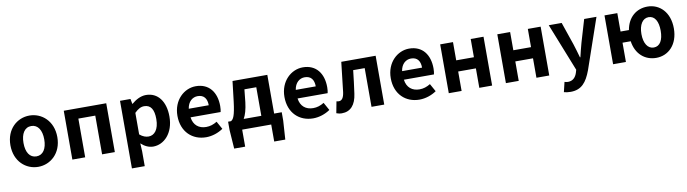

<svg xmlns="http://www.w3.org/2000/svg" viewBox="-34 -1259 7762 2168"><g transform="rotate(-10 3847.0 -175.0)"><path d="M313 14C453 14 582 -94 582 -280C582 -466 453 -574 313 -574C172 -574 44 -466 44 -280C44 -94 172 14 313 14ZM313 -106C236 -106 194 -174 194 -280C194 -385 236 -454 313 -454C389 -454 432 -385 432 -280C432 -174 389 -106 313 -106Z M705 0H852V-444H1046V0H1192V-560H705Z M1350 215H1497V44L1492 -47C1534 -8 1582 14 1631 14C1754 14 1869 -97 1869 -289C1869 -461 1786 -574 1649 -574C1588 -574 1531 -542 1484 -502H1481L1470 -560H1350ZM1599 -107C1568 -107 1533 -118 1497 -149V-396C1535 -434 1569 -453 1607 -453C1684 -453 1718 -394 1718 -287C1718 -165 1665 -107 1599 -107Z M2238 14C2307 14 2378 -10 2433 -48L2383 -138C2342 -113 2303 -100 2258 -100C2174 -100 2114 -147 2102 -238H2447C2451 -252 2454 -279 2454 -306C2454 -462 2374 -574 2220 -574C2087 -574 1959 -461 1959 -280C1959 -95 2081 14 2238 14ZM2099 -337C2111 -418 2163 -460 2222 -460C2295 -460 2328 -412 2328 -337Z M2652 0H2985V195H3112L3126 -20V-116H3039V-560H2640L2613 -331C2593 -166 2572 -131 2544 -116H2511V-20L2526 195H2652ZM2690 -116C2714 -158 2731 -217 2741 -299L2756 -444H2892V-116Z M3465 14C3534 14 3605 -10 3660 -48L3610 -138C3569 -113 3530 -100 3485 -100C3401 -100 3341 -147 3329 -238H3674C3678 -252 3681 -279 3681 -306C3681 -462 3601 -574 3447 -574C3314 -574 3186 -461 3186 -280C3186 -95 3308 14 3465 14ZM3326 -337C3338 -418 3390 -460 3449 -460C3522 -460 3555 -412 3555 -337Z M3793 14C3894 14 3953 -54 3970 -179C3983 -267 3993 -356 4003 -444H4135V0H4281V-560H3887C3874 -446 3862 -332 3848 -219C3839 -152 3816 -126 3783 -126C3772 -126 3764 -128 3756 -130L3731 2C3751 9 3769 14 3793 14Z M4684 14C4753 14 4824 -10 4879 -48L4829 -138C4788 -113 4749 -100 4704 -100C4620 -100 4560 -147 4548 -238H4893C4897 -252 4900 -279 4900 -306C4900 -462 4820 -574 4666 -574C4533 -574 4405 -461 4405 -280C4405 -95 4527 14 4684 14ZM4545 -337C4557 -418 4609 -460 4668 -460C4741 -460 4774 -412 4774 -337Z M5021 0H5168V-223H5371V0H5518V-560H5371V-351H5168V-560H5021Z M5676 0H5823V-223H6026V0H6173V-560H6026V-351H5823V-560H5676Z M6380 224C6505 224 6565 149 6614 17L6813 -560H6672L6595 -300C6581 -248 6567 -194 6555 -142H6550C6534 -196 6520 -250 6503 -300L6414 -560H6266L6484 -11L6474 23C6458 72 6426 108 6369 108C6356 108 6340 104 6330 101L6303 214C6325 220 6347 224 6380 224Z M7391 -106C7322 -106 7279 -174 7279 -280C7279 -385 7322 -454 7391 -454C7463 -454 7500 -385 7500 -280C7500 -174 7463 -106 7391 -106ZM7399 14C7538 14 7651 -94 7651 -280C7651 -466 7538 -574 7399 -574C7271 -574 7172 -491 7148 -349H7052V-560H6905V0H7052V-221H7146C7167 -73 7268 14 7399 14Z"/></g></svg>

Font: Noto Sans Mono CJK HK
Style: Bold
Weight: 700
Designer: Ryoko NISHIZUKA 西塚涼子 (kana, bopomofo & ideographs); Paul D. Hunt (Latin, Greek & Cyrillic); Sandoll Communications 산돌커뮤니
Foundry: Adobe
Version: Version 2.004;hotconv 1.0.118;makeotfexe 2.5.65603